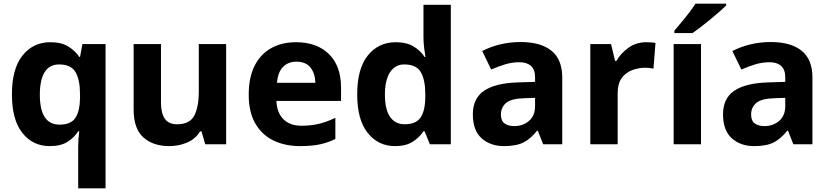

<svg xmlns="http://www.w3.org/2000/svg" viewBox="-20 -786 4521 1046"><path d="M406 11Q406 -31 412 -71H406Q385 -37 348 -13.5Q311 10 251 10Q159 10 102 -61.5Q45 -133 45 -272Q45 -412 103 -484Q161 -556 254 -556Q314 -556 351.5 -533Q389 -510 412 -476H416L429 -546H555V240H406ZM304 -107Q366 -107 390.5 -143.5Q415 -180 416 -253V-271Q416 -351 391.5 -393Q367 -435 302 -435Q249 -435 223 -392.5Q197 -350 197 -270Q197 -107 304 -107Z M1212 -546V0H1098L1078 -70H1070Q1044 -28 998.5 -9Q953 10 902 10Q814 10 761 -37.5Q708 -85 708 -190V-546H857V-227Q857 -169 878 -139Q899 -109 945 -109Q1013 -109 1038 -155.5Q1063 -202 1063 -289V-546Z M1593 -556Q1706 -556 1772 -491.5Q1838 -427 1838 -308V-236H1486Q1488 -173 1523.5 -137Q1559 -101 1622 -101Q1675 -101 1718 -111.5Q1761 -122 1807 -144V-29Q1767 -9 1722.5 0.5Q1678 10 1615 10Q1533 10 1470 -20.5Q1407 -51 1371 -113Q1335 -175 1335 -269Q1335 -365 1367.5 -428.5Q1400 -492 1458 -524Q1516 -556 1593 -556ZM1594 -450Q1551 -450 1522.5 -422Q1494 -394 1489 -335H1698Q1697 -385 1672 -417.5Q1647 -450 1594 -450Z M2132 10Q2041 10 1983.5 -61.5Q1926 -133 1926 -272Q1926 -412 1984 -484Q2042 -556 2136 -556Q2195 -556 2233 -533Q2271 -510 2293 -476H2298Q2295 -492 2291 -522.5Q2287 -553 2287 -585V-760H2436V0H2322L2293 -71H2287Q2265 -37 2228 -13.5Q2191 10 2132 10ZM2184 -109Q2246 -109 2271 -145.5Q2296 -182 2297 -255V-271Q2297 -351 2272.5 -393Q2248 -435 2182 -435Q2133 -435 2105 -392.5Q2077 -350 2077 -270Q2077 -190 2105 -149.5Q2133 -109 2184 -109Z M2816 -557Q2926 -557 2984.5 -509.5Q3043 -462 3043 -364V0H2939L2910 -74H2906Q2871 -30 2832 -10Q2793 10 2725 10Q2652 10 2604 -32.5Q2556 -75 2556 -163Q2556 -250 2617 -291.5Q2678 -333 2800 -337L2895 -340V-364Q2895 -407 2872.5 -427Q2850 -447 2810 -447Q2770 -447 2732 -435.5Q2694 -424 2656 -407L2607 -508Q2651 -531 2704.5 -544Q2758 -557 2816 -557ZM2837 -251Q2765 -249 2737 -225Q2709 -201 2709 -162Q2709 -128 2729 -113.5Q2749 -99 2781 -99Q2829 -99 2862 -127.5Q2895 -156 2895 -208V-253Z M3501 -556Q3512 -556 3527 -555Q3542 -554 3551 -552L3540 -412Q3533 -414 3519.5 -415.5Q3506 -417 3496 -417Q3458 -417 3423 -403.5Q3388 -390 3366.5 -360Q3345 -330 3345 -278V0H3196V-546H3309L3331 -454H3338Q3362 -496 3404 -526Q3446 -556 3501 -556Z M3799 0H3650V-546H3799ZM3936 -756Q3922 -742 3899 -722Q3876 -702 3849.5 -680Q3823 -658 3797.5 -638.5Q3772 -619 3753 -606H3654V-619Q3670 -638 3691.5 -663.5Q3713 -689 3734 -716.5Q3755 -744 3769 -766H3936Z M4179 -557Q4289 -557 4347.5 -509.5Q4406 -462 4406 -364V0H4302L4273 -74H4269Q4234 -30 4195 -10Q4156 10 4088 10Q4015 10 3967 -32.5Q3919 -75 3919 -163Q3919 -250 3980 -291.5Q4041 -333 4163 -337L4258 -340V-364Q4258 -407 4235.5 -427Q4213 -447 4173 -447Q4133 -447 4095 -435.5Q4057 -424 4019 -407L3970 -508Q4014 -531 4067.5 -544Q4121 -557 4179 -557ZM4200 -251Q4128 -249 4100 -225Q4072 -201 4072 -162Q4072 -128 4092 -113.5Q4112 -99 4144 -99Q4192 -99 4225 -127.5Q4258 -156 4258 -208V-253Z"/></svg>

Font: Noto Sans Medefaidrin
Style: Bold
Weight: 700
Designer: Dalton Maag Ltd
Foundry: Dalton Maag Ltd
Version: Version 1.002; ttfautohint (v1.8.4.7-5d5b)